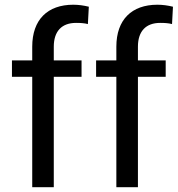

<svg xmlns="http://www.w3.org/2000/svg" viewBox="-20 -780 741 800"><path d="M204.1 0V-460H319.8V-528.3H204.1V-585.4C204.1 -649.9 237.3 -684.6 296.9 -684.6C314.9 -684.6 332 -683.6 346.2 -679.7L350.1 -752C328.6 -757.3 307.1 -760.3 285.2 -760.3C178.2 -760.3 114.3 -698.2 114.3 -585.4V-528.3H29.8V-460H114.3V0ZM554.7 0V-460H670.4V-528.3H554.7V-585.4C554.7 -649.9 587.9 -684.6 647.5 -684.6C665.5 -684.6 682.6 -683.6 696.8 -679.7L700.7 -752C679.2 -757.3 657.7 -760.3 635.7 -760.3C528.8 -760.3 464.8 -698.2 464.8 -585.4V-528.3H380.4V-460H464.8V0Z"/></svg>

Font: Bert Sans
Style: Regular
Weight: 400
Designer: Christian Robertson (Google), Cristiano Sobral
Foundry: Google, Cristiano Sobral
Version: Version 3.101